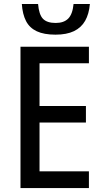

<svg xmlns="http://www.w3.org/2000/svg" viewBox="-20 -950 521 970"><path d="M429.2 0H83.5V-713.9H429.2V-630.4H179.7V-414.6H414.1V-331.1H179.7V-84.5H429.2ZM434.1 -929.7Q429.7 -879.4 410.2 -845Q390.6 -810.5 353.8 -792.7Q316.9 -774.9 260.3 -774.9Q202.1 -774.9 165.8 -792Q129.4 -809.1 111.6 -843.5Q93.8 -877.9 90.3 -929.7H172.4Q176.8 -876.5 197 -855.2Q217.3 -834 261.2 -834Q302.7 -834 324.7 -856.2Q346.7 -878.4 351.6 -929.7Z"/></svg>

Font: Open Sans SemiCondensed Medium
Style: Regular
Weight: 500
Width: 4
Designer: Monotype Design Team
Foundry: Monotype Imaging Inc.
Version: Version 3.000